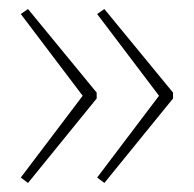

<svg xmlns="http://www.w3.org/2000/svg" viewBox="-20 -492 429 425"><path d="M363 -274 211 -87 195 -99 332 -280 195 -461 211 -472 363 -287ZM194 -274 42 -87 26 -99 163 -280 26 -461 42 -472 194 -287Z"/></svg>

Font: Noto Sans Tamil Thin
Style: Regular
Weight: 100
Designer: Jelle Bosma - Monotype Design Team
Foundry: Monotype Imaging Inc.
Version: Version 2.004; ttfautohint (v1.8.4.7-5d5b)